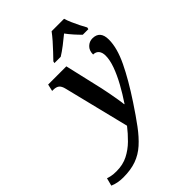

<svg xmlns="http://www.w3.org/2000/svg" viewBox="-440 -889 1253 1253"><g transform="rotate(-45 186.0 -263.0)"><path d="M-64 240Q-116 240 -157 222L-143 168Q-132 172 -113.5 176Q-95 180 -66 180Q-7 180 39 156.5Q85 133 122.5 96Q160 59 192 18L80 -435Q73 -465 58.5 -476.5Q44 -488 17 -488H7L18 -536H186L247 -272Q253 -246 259.5 -210.5Q266 -175 271.5 -142.5Q277 -110 278 -94H281Q318 -149 349 -205.5Q380 -262 398.5 -313Q417 -364 417 -404Q417 -433 403.5 -450Q390 -467 364 -467Q364 -504 385.5 -524.5Q407 -545 435 -545Q506 -545 506 -463Q506 -386 458 -286Q410 -186 328 -62Q278 14 236 70.5Q194 127 151.5 165Q109 203 57.5 221.5Q6 240 -64 240ZM149 -619Q167 -638 191.5 -663.5Q216 -689 239.5 -716Q263 -743 280 -766H395Q401 -745 413 -717.5Q425 -690 438 -664Q451 -638 462 -619L459 -606H408Q390 -623 366.5 -649.5Q343 -676 327 -698Q298 -674 265 -648.5Q232 -623 204 -606H146Z"/></g></svg>

Font: Noto Serif SemiCondensed SemiBold
Style: Italic
Weight: 600
Width: 4
Italic angle: -12°
Designer: Monotype Design Team
Foundry: Monotype Imaging Inc.
Version: Version 2.014; ttfautohint (v1.8.4.7-5d5b)